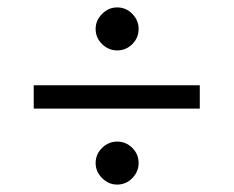

<svg xmlns="http://www.w3.org/2000/svg" viewBox="-20 -609 630 518"><path d="M296 -473Q273 -473 255.5 -490Q238 -507 238 -531Q238 -554 255.5 -571.5Q273 -589 296 -589Q320 -589 337 -571.5Q354 -554 354 -531Q354 -507 337 -490Q320 -473 296 -473ZM296 -111Q273 -111 255.5 -128.5Q238 -146 238 -169Q238 -193 255.5 -210Q273 -227 296 -227Q320 -227 337 -210Q354 -193 354 -169Q354 -146 337 -128.5Q320 -111 296 -111ZM71 -316V-379H519V-316Z"/></svg>

Font: MuseoModerno SemiBold Light
Style: Regular
Weight: 300
Version: Version 1.001